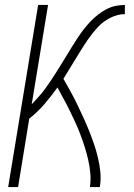

<svg xmlns="http://www.w3.org/2000/svg" viewBox="-20 -755 540 775"><path d="M13 0 134 -735H174L108 -334Q122 -349 136 -364.5Q150 -380 162 -396.5Q174 -413 185.5 -430Q197 -447 207.5 -464Q218 -481 229 -498.5Q240 -516 250.5 -533.5Q261 -551 272 -568.5Q283 -586 294 -603Q305 -620 317.5 -636Q330 -652 344 -667Q358 -682 374.5 -695Q391 -708 409 -717.5Q427 -727 446 -731Q465 -735 484 -735V-698Q455 -698 426 -683.5Q397 -669 375.5 -646Q354 -623 336 -597Q318 -571 301.5 -544Q285 -517 268.5 -490Q252 -463 236 -437Q250 -412 264 -387Q278 -362 290.5 -336Q303 -310 315 -284Q327 -258 338 -231Q349 -204 358.5 -176.5Q368 -149 375 -120Q382 -91 385 -61Q388 -31 383 0H343Q347 -28 344.5 -56Q342 -84 336 -110Q330 -136 322 -161.5Q314 -187 304.5 -212Q295 -237 284 -261Q273 -285 261.5 -308.5Q250 -332 237 -355.5Q224 -379 212 -402Q187 -367 159.5 -335Q132 -303 98 -276L53 0Z"/></svg>

Font: Iosevka Term Curly Extralight
Style: Italic
Weight: 200
Italic angle: -9°
Designer: Belleve Invis
Foundry: Belleve Invis
Version: Version 32.3.0